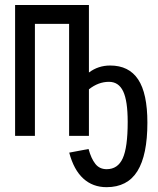

<svg xmlns="http://www.w3.org/2000/svg" viewBox="-20 -549 640 776"><path d="M41 0V-528.8H339.4V-255.9Q377 -284.2 425.3 -284.2Q501 -284.2 538.3 -228Q575.7 -171.9 575.7 -53.2Q575.7 77.6 535.4 142.6Q495.1 207.5 410.6 207.5Q355 207.5 316.7 172.6Q278.3 137.7 259.8 67.9L337.9 53.2Q348.6 92.3 365.5 113.5Q382.3 134.8 411.1 134.8Q456.1 134.8 476.1 90.8Q496.1 46.9 496.1 -56.2Q496.1 -141.6 477.8 -179.9Q459.5 -218.3 420.4 -218.3Q377.4 -218.3 339.4 -188V0H259.3V-452.6H121.1V0Z"/></svg>

Font: Courier New
Style: Regular
Weight: 400
Designer: Steve Matteson
Foundry: Ascender Corporation
Version: Version 2.00.3